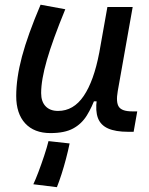

<svg xmlns="http://www.w3.org/2000/svg" viewBox="-20 -547 626 804"><path d="M218.3 236.8 119.6 224.6Q128.4 206.1 140.9 173.3Q153.3 140.6 165 105.2Q176.8 69.8 183.1 43.9L271.5 53.7Q265.1 85 256.3 118.2Q247.6 151.4 237.8 181.9Q228 212.4 218.3 236.8ZM191.4 10.3Q123 10.3 85.4 -30.5Q47.9 -71.3 47.9 -145Q47.9 -219.7 72 -310.3Q96.2 -400.9 149.9 -527.3L253.4 -508.3Q200.2 -378.9 176.3 -295.7Q152.3 -212.4 152.3 -157.2Q152.3 -121.6 170.9 -102.1Q189.5 -82.5 223.1 -82.5Q288.1 -82.5 330.6 -145.3Q373 -208 395.5 -325.7L386.7 -122.6H354.5L382.3 -146Q365.2 -98.1 343.3 -63Q321.3 -27.8 285.9 -8.8Q250.5 10.3 191.4 10.3ZM516.6 4.9Q463.9 4.9 432.6 -9Q401.4 -22.9 390.1 -52.7Q378.9 -82.5 385.3 -129.9L379.4 -234.9L429.7 -517.6H535.6L473.1 -165.5Q464.8 -118.7 477.8 -99.6Q490.7 -80.6 533.7 -80.6H554.7L539.6 4.9Z"/></svg>

Font: Cascadia Mono NF
Style: Italic
Weight: 400
Italic angle: -10°
Monospace: yes
Designer: Aaron Bell
Foundry: Saja Typeworks
Version: Version 2404.023